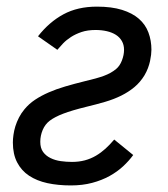

<svg xmlns="http://www.w3.org/2000/svg" viewBox="-20 -547 510 582"><path d="M19 -115.2Q19 -125.5 20.8 -138.2Q22.5 -150.9 26.6 -164.3Q30.8 -177.7 37.6 -190.9Q44.4 -204.1 54.2 -215.8Q67.9 -232.4 86.2 -244.6Q104.5 -256.8 127.4 -266.8Q150.4 -276.9 177.7 -284.9Q205.1 -293 236.8 -300.8Q272.9 -309.1 294.9 -317.1Q316.9 -325.2 332 -337.9Q343.3 -347.2 349.6 -363.8Q356 -380.4 356 -396Q356 -411.1 349.4 -422.6Q342.8 -434.1 331.3 -441.4Q319.8 -448.7 304 -452.4Q288.1 -456.1 270 -456.1Q245.6 -456.1 227.3 -450Q209 -443.8 195.1 -434.8Q181.2 -425.8 171.1 -415.3Q161.1 -404.8 153.8 -396L95.2 -437Q129.4 -480.5 172.4 -503.7Q215.3 -526.9 273.9 -526.9Q318.4 -526.9 349.9 -517.1Q381.3 -507.3 401.1 -490Q420.9 -472.7 429.9 -448.5Q439 -424.3 439 -396Q439 -389.6 438 -380.9Q437 -372.1 434.8 -361.8Q432.6 -351.6 428.5 -340.6Q424.3 -329.6 418 -318.8Q405.3 -297.9 387.5 -283Q369.6 -268.1 347.4 -257.1Q325.2 -246.1 298.6 -238.3Q272 -230.5 241.2 -223.1Q197.8 -212.4 172.1 -202.6Q146.5 -192.9 130.9 -181.2Q116.7 -170.4 109.4 -153.1Q102.1 -135.7 102.1 -117.2Q102.1 -98.1 110.6 -86.4Q119.1 -74.7 133.1 -67.9Q147 -61 164.1 -58.6Q181.2 -56.2 198.2 -56.2Q219.2 -56.2 237.3 -61Q255.4 -65.9 270.8 -75Q286.1 -84 299.8 -96.4Q313.5 -108.9 326.2 -124L383.8 -77.1Q371.1 -59.6 353.3 -43Q335.4 -26.4 312 -13.4Q288.6 -0.5 259.3 7.3Q230 15.1 194.8 15.1Q155.8 15.1 123.5 8.1Q91.3 1 68.1 -14.4Q44.9 -29.8 32 -54.7Q19 -79.6 19 -115.2Z"/></svg>

Font: Lorenzo Sans
Style: Italic
Weight: 400
Italic angle: -12°
Foundry: Intel Corporation
Version: Version 1.00; ttfautohint (v1.5)